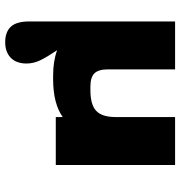

<svg xmlns="http://www.w3.org/2000/svg" viewBox="2 -490 678 721"><g transform="rotate(90 340.5 -129.0)"><path d="M599 -448V0H419V-26Q368 10 277 10H263Q209 10 168 -5Q193 32 205.5 57.5Q218 83 218 110Q218 148 196.5 169Q175 190 138 190Q100 190 80 169Q60 148 60 99V-448H240V-196Q240 -160 255 -145Q270 -130 304 -130H318Q373 -130 396 -152Q419 -174 419 -224V-448Z"/></g></svg>

Font: Dashboard
Style: Regular
Weight: 400
Designer: jaiki
Version: Version 1.000